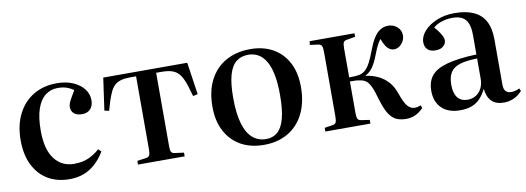

<svg xmlns="http://www.w3.org/2000/svg" viewBox="-49 -793 2945 1074"><g transform="rotate(-10 1424.0 -256.5)"><path d="M276 14Q207 14 155 -16.5Q103 -47 73.5 -105.5Q44 -164 44 -247Q44 -333 76 -396Q108 -459 165 -493Q222 -527 297 -527Q351 -527 390.5 -509.5Q430 -492 451.5 -463.5Q473 -435 473 -401Q473 -381 466 -365.5Q459 -350 444.5 -341Q430 -332 408 -332Q378 -332 362.5 -346Q347 -360 347 -383Q347 -398 357 -417.5Q367 -437 388 -472Q369 -486 347.5 -493Q326 -500 298 -500Q259 -500 228.5 -477Q198 -454 181 -405.5Q164 -357 164 -280Q164 -175 205 -120.5Q246 -66 317 -66Q365 -66 400 -82Q435 -98 462 -123L478 -108Q443 -49 393.5 -17.5Q344 14 276 14Z M667 0V-21L716 -28Q732 -30 737 -39.5Q742 -49 742 -75V-488H707Q677 -488 656 -482Q635 -476 620.5 -463Q606 -450 596 -429Q586 -408 576 -378L560 -324L534 -330L560 -513H1037L1064 -330L1037 -324L1021 -379Q1009 -418 994 -442Q979 -466 954.5 -477Q930 -488 888 -488H856V-71Q856 -48 860.5 -39Q865 -30 880 -28L932 -21V0Z M1382 14Q1306 14 1250.5 -17Q1195 -48 1164 -106.5Q1133 -165 1133 -245Q1133 -334 1165.5 -397Q1198 -460 1257.5 -493.5Q1317 -527 1397 -527Q1470 -527 1524.5 -496.5Q1579 -466 1609.5 -408.5Q1640 -351 1640 -270Q1640 -183 1608.5 -119Q1577 -55 1518.5 -20.5Q1460 14 1382 14ZM1398 -16Q1437 -16 1463.5 -39Q1490 -62 1503.5 -112.5Q1517 -163 1517 -246Q1517 -313 1507.5 -361Q1498 -409 1480 -439Q1462 -469 1437 -483.5Q1412 -498 1380 -498Q1340 -498 1312 -476Q1284 -454 1270 -405Q1256 -356 1256 -275Q1256 -184 1273.5 -126.5Q1291 -69 1323 -42.5Q1355 -16 1398 -16Z M2189 9Q2161 9 2137.5 0Q2114 -9 2094.5 -37Q2075 -65 2058 -122Q2044 -173 2032 -198.5Q2020 -224 2006.5 -234.5Q1993 -245 1972 -248Q1959 -251 1944 -251.5Q1929 -252 1915 -252V-71Q1915 -48 1920 -39Q1925 -30 1940 -28L1987 -21V0H1731V-21L1776 -28Q1791 -30 1796 -39.5Q1801 -49 1801 -75V-439Q1801 -465 1796 -474.5Q1791 -484 1776 -486L1730 -492L1732 -513H1987V-493L1940 -485Q1925 -483 1920 -474Q1915 -465 1915 -441V-275Q1933 -275 1947.5 -276Q1962 -277 1977 -280Q1995 -285 2009 -298Q2023 -311 2036.5 -336.5Q2050 -362 2065 -403Q2080 -443 2096.5 -469.5Q2113 -496 2133.5 -509Q2154 -522 2180 -522Q2209 -522 2230.5 -503Q2252 -484 2252 -455Q2252 -437 2243 -421Q2234 -405 2220 -395.5Q2206 -386 2190 -386Q2169 -386 2153 -403.5Q2137 -421 2125 -456Q2118 -449 2111 -437Q2104 -425 2096.5 -408.5Q2089 -392 2081 -370Q2065 -329 2048.5 -305.5Q2032 -282 2006 -269V-268Q2045 -263 2077 -247.5Q2109 -232 2133 -205.5Q2157 -179 2171 -137Q2191 -80 2208.5 -62Q2226 -44 2247 -44Q2255 -44 2262 -45.5Q2269 -47 2281 -52L2288 -36Q2266 -13 2242 -2Q2218 9 2189 9Z M2495 14Q2429 14 2391.5 -22Q2354 -58 2354 -121Q2354 -173 2380.5 -206Q2407 -239 2469.5 -256.5Q2532 -274 2638 -278V-390Q2638 -430 2627.5 -455Q2617 -480 2596 -491.5Q2575 -503 2540 -503Q2509 -503 2478.5 -493Q2448 -483 2432 -467Q2450 -446 2460 -431Q2470 -416 2474 -405.5Q2478 -395 2478 -387Q2478 -368 2462 -354Q2446 -340 2418 -340Q2388 -340 2372.5 -355Q2357 -370 2357 -396Q2357 -429 2383.5 -459Q2410 -489 2455.5 -508Q2501 -527 2556 -527Q2621 -527 2664.5 -507.5Q2708 -488 2730 -447.5Q2752 -407 2752 -342V-86Q2752 -60 2763 -48.5Q2774 -37 2794 -37Q2805 -37 2817 -40Q2829 -43 2841 -49L2848 -34Q2825 -8 2798 3Q2771 14 2745 14Q2698 14 2674 -10.5Q2650 -35 2645 -81Q2628 -47 2607 -26Q2586 -5 2558.5 4.5Q2531 14 2495 14ZM2546 -37Q2573 -37 2594 -50Q2615 -63 2626.5 -86.5Q2638 -110 2638 -140V-255Q2577 -254 2540 -242.5Q2503 -231 2486.5 -205Q2470 -179 2470 -134Q2470 -87 2489.5 -62Q2509 -37 2546 -37Z"/></g></svg>

Font: Literata 60pt Medium
Style: Regular
Weight: 500
Designer: Latin by Veronika Burian and Jose Scaglione. Greek by Irene Vlachou. Cyrillic by Vera Evstafieva.
Foundry: TypeTogether
Version: Version 3.103;gftools[0.9.29]